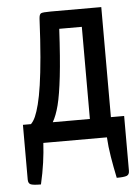

<svg xmlns="http://www.w3.org/2000/svg" viewBox="-50 -539 536 737"><g transform="rotate(-5 218.5 -171.0)"><path d="M78 158Q49 158 39 154Q29 150 29 135V-76H60Q70 -86 77.5 -103Q85 -120 92.5 -149Q100 -178 106.5 -222Q113 -266 118.5 -328.5Q124 -391 128 -476Q129 -493 135.5 -496.5Q142 -500 173 -500H368V-76H419V135Q419 150 408.5 154Q398 158 370 158Q361 115 354.5 75.5Q348 36 346 0H101Q99 36 93.5 75.5Q88 115 78 158ZM144 -76H287V-431H200Q194 -318 186 -248Q178 -178 168 -139Q158 -100 144 -76Z"/></g></svg>

Font: Yanone Kaffeesatz
Style: Regular
Weight: 400
Designer: Yanone (Cyrillic: Daniel Pouzeot, Huerta Tipografica, and Cyreal)
Foundry: Yanone
Version: Version 2.003